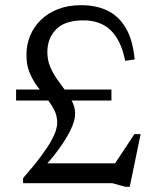

<svg xmlns="http://www.w3.org/2000/svg" viewBox="-20 -706 606 740"><path d="M462.5 -471.5Q447 -550 407.2 -588.8Q367.5 -627.5 301.5 -627.5Q230 -627.5 196.2 -592.8Q162.5 -558 162.5 -505.5Q162.5 -475 173.2 -449.2Q184 -423.5 200 -400.8Q216 -378 231.8 -356.8Q247.5 -335.5 258.5 -313.8Q269.5 -292 269.5 -267.5Q269.5 -240.5 251.5 -204Q233.5 -167.5 203.5 -127Q173.5 -86.5 136.5 -48L131.5 -76.5H446.5L413 -60.5L498 -189H522L480 14H463.5L413 0H69V-19.5Q111 -67.5 137 -102.5Q163 -137.5 176.8 -162.2Q190.5 -187 195.5 -203.8Q200.5 -220.5 200.5 -232Q200.5 -260.5 188.5 -283.2Q176.5 -306 159 -327.8Q141.5 -349.5 123.8 -373.2Q106 -397 93.8 -426.8Q81.5 -456.5 82 -496Q82 -533.5 96 -567.8Q110 -602 136.8 -628.5Q163.5 -655 202.8 -670.5Q242 -686 292.5 -686Q352 -686 395.5 -664.5Q439 -643 465.5 -597Q492 -551 499 -477ZM409.5 -361V-318.5H42V-361Z"/></svg>

Font: Newsreader 16pt 16pt
Style: Regular
Weight: 400
Version: Version 1.003